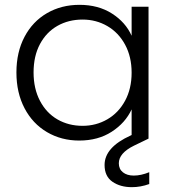

<svg xmlns="http://www.w3.org/2000/svg" viewBox="-20 -574 715 795"><path d="M534 153Q564 153 598 139V188Q562 201 526 201Q478 201 445.5 178.5Q413 156 413 109Q413 36 521 -13L525 -15V-121Q499 -65 442.5 -28.5Q386 8 308 8Q234 8 174.5 -27Q115 -62 81.5 -126Q48 -190 48 -274Q48 -358 81.5 -421.5Q115 -485 174.5 -519.5Q234 -554 309 -554Q387 -554 443.5 -518Q500 -482 525 -426V-546H595V0L535 29Q472 60 472 102Q472 126 489 139.5Q506 153 534 153ZM322 -53Q378 -53 424.5 -80Q471 -107 498 -157Q525 -207 525 -273Q525 -339 498 -389Q471 -439 424.5 -466Q378 -493 322 -493Q264 -493 218 -467Q172 -441 145.5 -391.5Q119 -342 119 -274Q119 -207 145.5 -156.5Q172 -106 218 -79.5Q264 -53 322 -53Z"/></svg>

Font: A Bank Premium Light
Style: Regular
Weight: 300
Designer: Ninad Kale (Devanagari), Jonny Pinhorn (Latin), Htun Naung (Myanmar)
Foundry: Indian Type Foundry
Version: 4.004